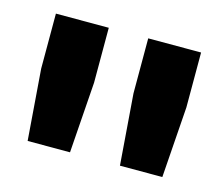

<svg xmlns="http://www.w3.org/2000/svg" viewBox="-57 -801 513 442"><g transform="rotate(15 200.0 -580.0)"><path d="M141 -430 153 -599V-730H27V-599L40 -430ZM361 -430 373 -599V-730H247V-599L260 -430Z"/></g></svg>

Font: Tekne LDO
Style: Bold
Weight: 700
Monospace: yes
Designer: Alessio Laiso, Mario Rullo, Paolo Rosset
Foundry: Alessio Laiso
Version: Version 1.000;hotconv 1.0.109;makeotfexe 2.5.65596